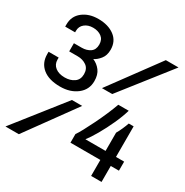

<svg xmlns="http://www.w3.org/2000/svg" viewBox="-161 -827 922 957"><g transform="rotate(30 300.0 -348.0)"><path d="M136 -308Q71 -308 35.5 -337Q0 -366 0 -416V-430H58V-418Q58 -391 78.5 -375Q99 -359 133 -359Q165 -359 187 -374.5Q209 -390 209 -421Q209 -453 187.5 -468Q166 -483 137 -483H88V-530H133Q161 -530 181 -543.5Q201 -557 201 -587Q201 -616 181.5 -630.5Q162 -645 133 -645Q104 -645 85 -629.5Q66 -614 66 -589V-580H9V-593Q9 -640 44.5 -668Q80 -696 134 -696Q191 -696 227 -669Q263 -642 263 -593Q263 -560 246 -539Q229 -518 211 -510Q237 -499 254 -476.5Q271 -454 271 -417Q271 -368 232.5 -338Q194 -308 136 -308ZM321 -406 527 -686H600L380 -406ZM0 0 221 -280H280L77 0ZM493 0V-92H321V-142Q330 -154 344.5 -181Q359 -208 376 -242.5Q393 -277 408 -312Q423 -347 433 -375H493Q482 -337 461.5 -292Q441 -247 418 -207Q395 -167 377 -144H493V-249Q501 -262 510.5 -283.5Q520 -305 525 -320H553V-144H600V-92H553V0Z"/></g></svg>

Font: Chivo Mono
Style: Regular
Weight: 400
Monospace: yes
Designer: Hector Gatti
Foundry: Omnibus-Type
Version: Version 1.008; ttfautohint (v1.8.4.7-5d5b)